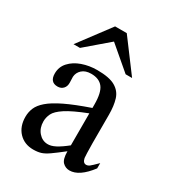

<svg xmlns="http://www.w3.org/2000/svg" viewBox="-166 -780 818 891"><g transform="rotate(30 243.0 -334.5)"><path d="M447.3 -92.8V-64.5Q392.1 8.3 340.3 8.3Q318.8 8.3 303.5 -6.8Q288.1 -22 288.1 -64.5Q249 -33.7 226.6 -18.1Q204.1 -2.4 187 2.9Q169.9 8.3 146 8.3Q98.6 8.3 68.8 -22.9Q39.1 -54.2 39.1 -106Q39.1 -130.9 48.6 -153.6Q58.1 -176.3 84 -198.7Q109.9 -221.2 159.2 -245.1Q208.5 -269 288.1 -296.4V-314.9Q288.1 -378.9 267.6 -405Q247.1 -431.2 204.6 -431.2Q173.8 -431.2 156.2 -415.3Q138.7 -399.4 137.2 -376.5L138.2 -347.2Q139.2 -326.2 127.7 -313.7Q116.2 -301.3 97.7 -301.3Q56.6 -301.3 56.6 -348.1Q56.6 -383.3 79.6 -408.4Q102.5 -433.6 139.9 -446.8Q177.2 -460 220.2 -460Q285.2 -460 317.1 -441.4Q349.1 -422.9 359.6 -388.9Q370.1 -355 370.1 -307.6V-155.3Q370.1 -124 371.1 -104Q372.1 -84 372.6 -77.1Q377.4 -53.2 394 -53.2Q403.3 -53.2 411.9 -59.6Q420.4 -65.9 447.3 -92.8ZM288.1 -96.2V-267.6Q212.9 -238.3 177.5 -215.1Q142.1 -191.9 132.1 -171.1Q122.1 -150.4 122.1 -128.9Q122.1 -94.2 141.8 -71Q161.6 -47.9 189.9 -46.9Q209 -45.9 233.2 -58.6Q257.3 -71.3 288.1 -96.2ZM377.9 -508.8H343.3L220.7 -613.3L98.6 -508.8H64L189.9 -676.8H252.4Z"/></g></svg>

Font: BabelStone Englisc
Style: Regular
Weight: 400
Designer: Andrew West
Foundry: BabelStone
Version: Version 1.000 June 24, 2023